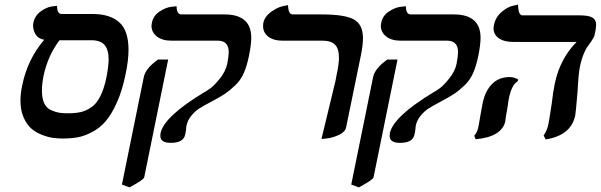

<svg xmlns="http://www.w3.org/2000/svg" viewBox="-20 -584 2582 825"><path d="M372.1 -411.1H235.8Q186 -346.2 167 -257.8Q160.2 -222.7 160.2 -194.8Q160.2 -160.6 170.2 -139.9Q180.2 -119.1 199.7 -110.6Q219.2 -102.1 234.6 -99.6Q250 -97.2 272.9 -97.2Q302.7 -97.2 325.4 -102.1Q348.1 -106.9 371.1 -122.1Q394 -137.2 410.4 -169.2Q426.8 -201.2 437 -250Q446.8 -299.8 446.8 -329.1Q446.8 -370.1 429.4 -390.6Q412.1 -411.1 372.1 -411.1ZM249 11.2Q227.1 11.2 205.6 8.1Q184.1 4.9 158 -5.6Q131.8 -16.1 113 -33Q94.2 -49.8 81.1 -80.3Q67.9 -110.8 67.9 -150.9Q67.9 -181.6 75.2 -215.8Q97.2 -327.6 169.9 -413.1Q144 -418 133.1 -436Q122.1 -454.1 122.1 -474.1Q122.1 -481 123 -483.9Q128.9 -516.1 154.5 -534.7Q180.2 -553.2 202.6 -556.2L225.1 -559.1Q225.1 -523.9 245.1 -523.9H377.9Q452.1 -523.9 492.2 -488.5Q532.2 -453.1 532.2 -370.1Q532.2 -325.2 520 -267.1Q505.9 -196.3 482.4 -144Q459 -91.8 433.6 -62.5Q408.2 -33.2 375 -16.1Q341.8 1 313.5 6.1Q285.2 11.2 249 11.2Z M536.6 221.2 503.9 209 597.7 -252Q604.5 -289.1 658.7 -328.1H702.6L599.6 178.2Q597.7 188 536.6 221.2ZM780.8 -42Q780.8 -41 780.3 -37.1Q779.8 -33.2 779.8 -30Q779.8 -26.9 778.3 -19Q776.9 -11.2 775.9 -6.8Q769 30.3 712.9 29.8Q668.9 29.8 668.9 0Q668.9 -7.8 669.9 -12.2Q685.1 -83 855 -186Q868.2 -192.9 885 -205.3Q901.9 -217.8 925.8 -247.8Q949.7 -277.8 956.5 -310.1Q962.4 -342.3 962.9 -358.9Q962.9 -408.7 917 -409.2H716.8Q676.8 -409.2 653.8 -427.5Q630.9 -445.8 630.9 -474.1Q630.9 -477.1 632.8 -486.8Q638.7 -516.6 665.3 -534.2Q691.9 -551.8 715.3 -554.7L738.8 -557.1Q738.8 -522 759.8 -522H944.8Q1060.1 -522 1059.6 -420.9Q1059.6 -392.1 1049.8 -344.2Q1041 -300.3 1027.3 -269.5Q1013.7 -238.8 989.7 -216.3Q965.8 -193.8 947.3 -181.4Q928.7 -168.9 887.7 -147Q851.6 -127.9 834.7 -116.9Q817.9 -106 801.8 -86.4Q785.6 -66.9 780.8 -42Z M1361.3 13.2 1421.4 -235.8Q1425.3 -253.9 1426.3 -262.2Q1436 -305.2 1436.5 -335.9Q1436.5 -375 1419.4 -392.1Q1402.3 -409.2 1366.2 -409.2H1194.3Q1155.3 -409.2 1132.8 -426.5Q1110.4 -443.8 1110.4 -472.2Q1110.4 -480 1111.3 -484.9Q1117.2 -512.7 1143.8 -532.2Q1170.4 -551.8 1193.8 -557.1L1217.3 -562Q1219.2 -522 1237.3 -522H1362.3Q1461.4 -522 1500.5 -500.5Q1539.6 -479 1539.6 -419.9Q1539.6 -389.2 1530.3 -344.2L1467.3 -37.1Q1463.4 -17.1 1436.8 -4.6Q1410.2 7.8 1385.7 10.7Z M1522 221.2 1489.3 209 1583 -252Q1589.8 -289.1 1644 -328.1H1688L1585 178.2Q1583 188 1522 221.2ZM1766.1 -42Q1766.1 -41 1765.6 -37.1Q1765.1 -33.2 1765.1 -30Q1765.1 -26.9 1763.7 -19Q1762.2 -11.2 1761.2 -6.8Q1754.4 30.3 1698.2 29.8Q1654.3 29.8 1654.3 0Q1654.3 -7.8 1655.3 -12.2Q1670.4 -83 1840.3 -186Q1853.5 -192.9 1870.4 -205.3Q1887.2 -217.8 1911.1 -247.8Q1935.1 -277.8 1941.9 -310.1Q1947.8 -342.3 1948.2 -358.9Q1948.2 -408.7 1902.3 -409.2H1702.1Q1662.1 -409.2 1639.2 -427.5Q1616.2 -445.8 1616.2 -474.1Q1616.2 -477.1 1618.2 -486.8Q1624 -516.6 1650.6 -534.2Q1677.2 -551.8 1700.7 -554.7L1724.1 -557.1Q1724.1 -522 1745.1 -522H1930.2Q2045.4 -522 2044.9 -420.9Q2044.9 -392.1 2035.2 -344.2Q2026.4 -300.3 2012.7 -269.5Q1999 -238.8 1975.1 -216.3Q1951.2 -193.8 1932.6 -181.4Q1914.1 -168.9 1873 -147Q1836.9 -127.9 1820.1 -116.9Q1803.2 -106 1787.1 -86.4Q1771 -66.9 1766.1 -42Z M2166.5 -161.1Q2164.6 -151.4 2158.7 -110.8Q2156.7 -101.1 2153.8 -83.5Q2150.9 -65.9 2150.9 -62Q2144 -29.8 2111.3 -10Q2078.6 9.8 2023.9 14.2L2017.6 -1Q2030.8 -13.2 2036.6 -43.9Q2038.6 -55.2 2044.9 -91.8Q2049.8 -121.6 2053.7 -140.1Q2064.9 -193.4 2094.2 -223.1Q2123.5 -252.9 2169.9 -252.9Q2189.9 -252.9 2206.5 -242.2L2204.6 -234.9Q2178.7 -220.2 2166.5 -161.1ZM2471.7 -296.9Q2465.8 -269 2461.9 -192.9Q2454.1 -100.1 2451.7 -87.9Q2433.6 -2 2324.7 15.1L2315.9 -2Q2332 -24.9 2336.9 -53.2Q2338.9 -61 2350.6 -138.2Q2356.4 -189.9 2363.8 -224.1Q2385.7 -331.1 2457.5 -403.8H2186.5Q2145.5 -403.8 2123 -419.9Q2100.6 -436 2100.6 -462.9Q2100.6 -466.8 2102.5 -477.1Q2109.4 -510.3 2135 -532.2Q2160.6 -554.2 2183.1 -559.1L2205.6 -564Q2207.5 -518.1 2224.6 -518.1H2468.8Q2509.8 -518.1 2525.6 -508.5Q2541.5 -499 2541.5 -478Q2541.5 -471.2 2539.6 -457L2534.7 -433.1Q2533.7 -424.3 2512.7 -395Q2484.9 -360.8 2471.7 -296.9Z"/></svg>

Font: Linux Libertine O
Style: Semibold Italic
Weight: 600
Italic angle: -11.5°
Designer: Philipp H. Poll
Foundry: Philipp H. Poll
Version: Version 5.1.2